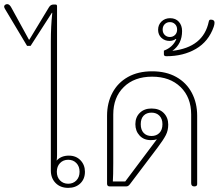

<svg xmlns="http://www.w3.org/2000/svg" viewBox="-66 -902 1060 929"><path d="M180 -77V-701Q180 -775 187 -840H185L82 -680H65L-42 -859Q-46 -866 -46 -870Q-46 -875 -41.5 -878.5Q-37 -882 -31 -882Q-20 -882 -11 -865L74 -710H76L171 -867Q179 -880 192 -880H203Q210 -880 210 -872V-152Q210 -135 208 -125Q230 -149 267 -149Q302 -149 323.5 -126.5Q345 -104 345 -71Q345 -36 322.5 -14.5Q300 7 264 7Q226 7 203 -16.5Q180 -40 180 -77ZM319 -71Q319 -97 303.5 -113Q288 -129 264 -129Q240 -129 224.5 -113Q209 -97 209 -71Q209 -45 224.5 -29Q240 -13 264 -13Q288 -13 303.5 -29Q319 -45 319 -71Z M452 -13V-342Q452 -404 478 -453Q504 -502 553 -529.5Q602 -557 670 -557Q738 -557 787 -529.5Q836 -502 862 -453Q888 -404 888 -342V-11Q888 0 874 0Q859 0 859 -16V-348Q859 -431 807.5 -481Q756 -531 670 -531Q584 -531 533 -481Q482 -431 482 -348V-113Q482 -53 480 -24H540L693 -228Q682 -224 664 -224Q630 -224 609.5 -246Q589 -268 589 -301Q589 -335 610.5 -356Q632 -377 667 -377Q705 -377 726.5 -355Q748 -333 748 -299Q748 -271 736.5 -248.5Q725 -226 698 -190L562 -10Q558 -5 554 -2.5Q550 0 544 0H465Q452 0 452 -13ZM720 -301Q720 -327 705.5 -342Q691 -357 667 -357Q643 -357 629 -342.5Q615 -328 615 -301Q615 -274 629 -259Q643 -244 667 -244Q691 -244 705.5 -259Q720 -274 720 -301Z M727 -639V-657Q770 -673 787 -712L785 -714Q772 -704 754 -704Q731 -704 715 -719Q699 -734 699 -758Q699 -782 715.5 -798Q732 -814 757 -814Q784 -814 799.5 -796.5Q815 -779 815 -752Q815 -689 768 -656Q918 -673 944 -797Q945 -802 947 -804.5Q949 -807 954 -807Q972 -807 972 -792Q972 -784 968 -772Q943 -701 882 -665.5Q821 -630 739 -630Q727 -630 727 -639ZM791 -759Q791 -775 781 -785Q771 -795 756 -795Q741 -795 731 -785Q721 -775 721 -759Q721 -743 731 -733Q741 -723 756 -723Q771 -723 781 -733Q791 -743 791 -759Z"/></svg>

Font: Maitree ExtraLight
Style: Regular
Weight: 275
Designer: CadsonDemak Team
Foundry: CadsonDemak
Version: Version 1.003